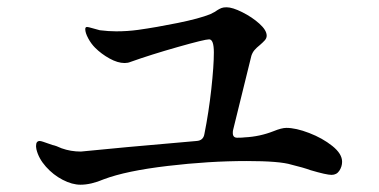

<svg xmlns="http://www.w3.org/2000/svg" viewBox="-20 -614 1040 527"><path d="M919 -170Q919 -157 911.5 -145.5Q904 -134 890 -134Q876 -134 832 -147Q813 -154 780 -162Q748 -172 657 -172Q554 -172 440 -158.5Q326 -145 265 -122Q230 -107 201 -107Q178 -107 152 -120.5Q126 -134 106 -156.5Q86 -179 80 -204L79 -211V-214Q79 -227 89 -227Q92 -227 98 -225L124 -216Q134 -214 149 -207Q174 -198 202 -198Q299 -208 519 -227Q538 -228 541 -246Q553 -306 560 -369.5Q567 -433 567 -470Q567 -506 554 -506Q542 -506 468 -485Q394 -464 338 -444Q331 -441 322 -441Q303 -441 280.5 -453.5Q258 -466 241 -483Q230 -494 222 -509Q214 -524 214 -534Q214 -540 219 -540Q222 -540 234 -536.5Q246 -533 254 -531Q278 -528 299 -528Q330 -528 359 -532Q409 -539 468 -551Q527 -563 557 -575Q570 -581 578 -587Q583 -590 588 -592Q593 -594 602 -594Q618 -594 645 -580.5Q672 -567 692 -549Q712 -531 712 -516Q712 -509 706.5 -503Q701 -497 694 -491Q684 -483 678.5 -476.5Q673 -470 670 -461L620 -258Q619 -255 619 -249Q619 -236 631 -236Q646 -236 652 -237Q693 -239 731 -254Q753 -263 766 -263Q792 -263 828.5 -249Q865 -235 892 -213.5Q919 -192 919 -170Z"/></svg>

Font: Shippori Mincho B1 SemiBold
Style: Regular
Weight: 600
Designer: FONTDASU
Foundry: FONTDASU / Google Inc. / but / Adobe
Version: Version 3.110; ttfautohint (v1.8.3)